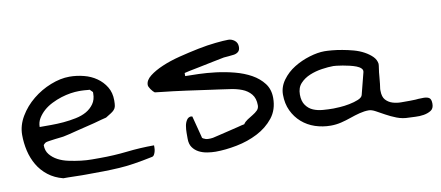

<svg xmlns="http://www.w3.org/2000/svg" viewBox="-45 -517 1523 663"><g transform="rotate(-10 716.5 -185.0)"><path d="M18.6 -171.9Q18.6 -205.1 37.1 -236.3Q55.7 -267.6 84.5 -291Q113.3 -314.5 147.9 -328.1Q182.6 -341.8 213.9 -341.8Q239.3 -341.8 264.2 -335.4Q289.1 -329.1 308.6 -315.4Q328.1 -301.8 340.3 -281.7Q352.5 -261.7 352.5 -234.4Q352.5 -221.7 351.1 -214.4Q349.6 -207 344.7 -201.7Q339.8 -196.3 332.5 -191.9Q325.2 -187.5 314.5 -180.7Q308.6 -179.7 296.9 -176.3Q285.2 -172.9 270 -168.9Q254.9 -165 238.3 -161.1Q221.7 -157.2 206.5 -153.3Q191.4 -149.4 179.7 -146.5Q168 -143.6 162.1 -142.6Q159.2 -141.6 149.4 -140.6Q139.6 -139.6 128.4 -138.2Q117.2 -136.7 107.4 -135.3Q97.7 -133.8 95.7 -132.8Q92.8 -131.8 89.4 -128.4Q85.9 -125 85.9 -124Q85.9 -104.5 96.7 -91.3Q107.4 -78.1 124 -69.3Q140.6 -60.5 161.6 -56.2Q182.6 -51.8 203.1 -49.3Q223.6 -46.9 241.2 -46.9Q258.8 -46.9 269.5 -46.9Q318.4 -46.9 365.2 -52.2Q412.1 -57.6 460.9 -57.6V-49.8Q460.9 -43.9 459.5 -37.6Q458 -31.2 455.1 -25.9Q452.1 -20.5 447.3 -19.5Q410.2 -11.7 381.3 -7.3Q352.5 -2.9 327.1 -1.5Q301.8 0 274.4 0.5Q247.1 1 213.9 1H197.3Q186.5 1 173.8 0.5Q161.1 0 149.4 0H132.8Q102.5 -7.8 80.6 -24.9Q58.6 -42 44.9 -65.4Q31.2 -88.9 24.9 -116.2Q18.6 -143.6 18.6 -171.9ZM237.3 -287.1Q224.6 -287.1 208.5 -284.7Q192.4 -282.2 175.3 -276.9Q158.2 -271.5 141.6 -263.2Q125 -254.9 112.3 -243.7Q99.6 -232.4 91.3 -218.8Q83 -205.1 83 -188.5H123Q144.5 -188.5 167 -190.4Q189.5 -192.4 210.9 -196.8Q232.4 -201.2 248.5 -210.4Q264.6 -219.7 274.9 -234.4Q285.2 -249 285.2 -270.5V-275.4L275.4 -285.2Q273.4 -285.2 268.1 -285.6Q262.7 -286.1 256.8 -286.6Q251 -287.1 245.6 -287.1Q240.2 -287.1 237.3 -287.1Z M579.1 -59.6V-80.1Q579.1 -92.8 581.1 -104.5Q583 -116.2 588.9 -125Q594.7 -133.8 605.5 -133.8V-132.8H608.4L627.9 -57.6Q627.9 -53.7 631.8 -51.8Q635.7 -49.8 640.1 -48.3Q644.5 -46.9 648.9 -46.9Q653.3 -46.9 656.2 -46.9Q658.2 -46.9 661.6 -47.4Q665 -47.9 666 -47.9Q671.9 -48.8 688.5 -53.2Q705.1 -57.6 723.1 -61.5Q741.2 -65.4 757.3 -69.8Q773.4 -74.2 780.3 -75.2Q785.2 -83 794.9 -89.4Q804.7 -95.7 814.5 -101.6Q824.2 -107.4 831.1 -114.3Q837.9 -121.1 837.9 -131.8Q837.9 -156.2 825.7 -170.9Q813.5 -185.5 794.4 -192.9Q775.4 -200.2 753.9 -203.1Q732.4 -206.1 712.9 -209Q705.1 -210 688 -212.4Q670.9 -214.8 649.4 -217.8Q627.9 -220.7 604.5 -224.1Q581.1 -227.5 559.1 -230Q537.1 -232.4 520 -234.4Q502.9 -236.3 495.1 -237.3Q489.3 -241.2 482.4 -251Q475.6 -260.7 475.6 -266.6Q475.6 -283.2 493.7 -297.4Q511.7 -311.5 539.1 -323.2Q566.4 -335 601.1 -343.8Q635.7 -352.5 669.4 -359.4Q703.1 -366.2 731.9 -369.1Q760.7 -372.1 776.4 -372.1Q788.1 -372.1 798.3 -364.3Q808.6 -356.4 808.6 -341.8Q808.6 -330.1 802.2 -324.7Q795.9 -319.3 786.6 -317.9Q777.3 -316.4 768.1 -315.9Q758.8 -315.4 751 -314.5Q735.4 -311.5 711.4 -306.6Q687.5 -301.8 664.1 -296.9Q640.6 -292 625 -289.1L608.4 -285.2V-274.4Q627 -274.4 655.3 -273.4Q683.6 -272.5 715.8 -268.6Q748 -264.6 779.8 -256.3Q811.5 -248 836.9 -233.9Q862.3 -219.7 878.4 -198.7Q894.5 -177.7 894.5 -147.5Q894.5 -106.4 872.1 -78.1Q849.6 -49.8 815.4 -32.2Q781.2 -14.6 741.2 -6.8Q701.2 1 667 1Q653.3 1 637.7 -1.5Q622.1 -3.9 608.9 -10.7Q595.7 -17.6 587.4 -29.3Q579.1 -41 579.1 -59.6Z M1211.9 -47.9Q1196.3 -47.9 1179.2 -43.5Q1162.1 -39.1 1145.5 -33.2Q1128.9 -27.3 1110.8 -22.9Q1092.8 -18.6 1074.2 -18.6Q1045.9 -18.6 1019.5 -27.3Q993.2 -36.1 973.1 -53.7Q953.1 -71.3 941.4 -96.2Q929.7 -121.1 929.7 -152.3Q929.7 -179.7 946.8 -203.1Q963.9 -226.6 989.3 -242.2Q1014.6 -257.8 1043.9 -266.6Q1073.2 -275.4 1096.7 -275.4Q1107.4 -275.4 1123.5 -273.9Q1139.6 -272.5 1158.7 -269Q1177.7 -265.6 1197.3 -260.3Q1216.8 -254.9 1232.9 -246.1Q1249 -237.3 1260.3 -226.1Q1271.5 -214.8 1273.4 -200.2Q1273.4 -195.3 1271.5 -183.1Q1269.5 -170.9 1268.6 -157.2Q1267.6 -143.6 1266.1 -131.3Q1264.6 -119.1 1263.7 -113.3V-107.4Q1263.7 -85.9 1273.4 -75.2Q1283.2 -64.5 1297.4 -60.1Q1311.5 -55.7 1327.1 -55.7H1358.4Q1373 -55.7 1377 -56.2Q1380.9 -56.6 1382.3 -56.6Q1383.8 -56.6 1387.2 -57.1Q1390.6 -57.6 1406.2 -57.6Q1418.9 -57.6 1425.8 -52.7Q1432.6 -47.9 1432.6 -32.2Q1432.6 -15.6 1421.9 -8.8Q1411.1 -2 1396.5 0.5Q1381.8 2.9 1367.2 2Q1352.5 1 1344.7 1Q1322.3 1 1302.2 -6.8Q1282.2 -14.6 1265.6 -23.9Q1249 -33.2 1235.4 -40.5Q1221.7 -47.9 1211.9 -47.9ZM987.3 -142.6Q987.3 -119.1 997.6 -105Q1007.8 -90.8 1022.9 -84.5Q1038.1 -78.1 1056.6 -76.7Q1075.2 -75.2 1092.8 -75.2Q1099.6 -75.2 1115.7 -76.2Q1131.8 -77.1 1149.4 -80.6Q1167 -84 1181.2 -89.8Q1195.3 -95.7 1197.3 -104.5L1216.8 -180.7Q1218.8 -188.5 1212.9 -194.3Q1207 -200.2 1196.8 -204.1Q1186.5 -208 1174.3 -210.9Q1162.1 -213.9 1150.4 -215.8Q1138.7 -217.8 1129.4 -218.8Q1120.1 -219.7 1118.2 -219.7Q1100.6 -219.7 1077.6 -216.3Q1054.7 -212.9 1034.7 -204.6Q1014.6 -196.3 1001 -181.6Q987.3 -167 987.3 -142.6Z"/></g></svg>

Font: Swanky and Moo Moo
Style: Regular
Weight: 400
Designer: Kimberly Geswein
Foundry: Kimberly Geswein
Version: Version 1.002 2001